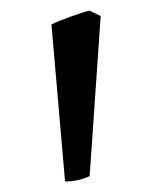

<svg xmlns="http://www.w3.org/2000/svg" viewBox="-20 -743 290 366"><path d="M150.9 -407.2Q147 -405.3 141.4 -403.3Q135.7 -401.4 129.4 -399.9Q123 -398.4 116.5 -397.7Q109.9 -397 104 -397L78.1 -696.3Q83.5 -699.2 93.8 -703.4Q104 -707.5 115 -711.4Q126 -715.3 135.7 -718.5Q145.5 -721.7 150.9 -722.7L171.9 -712.4Z"/></svg>

Font: Gentium Kaktovik
Style: Regular
Weight: 400
Designer: J. Victor Gaultney and Annie Olsen
Foundry: SIL International
Version: Version 1.102; 2013; Maintenance release